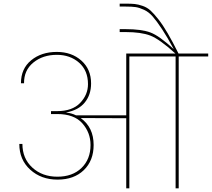

<svg xmlns="http://www.w3.org/2000/svg" viewBox="-20 -1034 1163 1054"><path d="M690 0H673V-385L423 -386Q494 -335 494 -238Q494 -152 440 -100Q386 -48 296 -48Q206 -48 146 -102.5Q86 -157 86 -244H103Q103 -164 157.5 -114Q212 -64 295 -64Q378 -64 427.5 -112Q477 -160 477 -238Q477 -306 432 -357Q387 -408 294 -408H260V-424H294Q377 -424 420 -469Q463 -514 463 -572Q463 -647 414 -690Q365 -733 292 -733Q215 -733 163 -690.5Q111 -648 112 -577H95Q95 -657 151 -703Q207 -749 292 -749Q373 -749 426.5 -701.5Q480 -654 480 -576Q480 -514 445.5 -471.5Q411 -429 344 -417V-416Q373 -413 397 -401H673V-740H943Q856 -819 805.5 -838.5Q755 -858 669 -858H637V-874H669Q756 -874 805 -856Q854 -838 934 -764Q898 -831 869.5 -874Q841 -917 819 -942.5Q797 -968 771 -980Q745 -992 725 -995Q705 -998 669 -998H637V-1014H669Q701 -1014 720 -1012Q739 -1010 763.5 -1001.5Q788 -993 806.5 -976Q825 -959 849.5 -928Q874 -897 900.5 -851.5Q927 -806 960 -740H1123V-724H961V0H944V-724H690Z"/></svg>

Font: Poppins Thin
Style: Regular
Weight: 250
Designer: Ninad Kale (Devanagari), Jonny Pinhorn (Latin)
Foundry: Indian Type Foundry
Version: Version 3.200;PS 1.000;hotconv 16.6.54;makeotf.lib2.5.65590